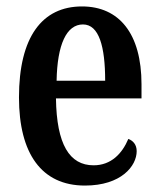

<svg xmlns="http://www.w3.org/2000/svg" viewBox="-20 -567 495 597"><path d="M244 10C357 10 405 -51 405 -97C405 -118 393 -130 379 -135C360 -90 326 -53 271 -53C196 -53 156 -118 154 -261H420V-305C420 -463 350 -547 235 -547C111 -547 39 -452 39 -264C39 -90 109 10 244 10ZM307 -316H156C158 -429 187 -491 238 -491C288 -491 307 -422 307 -316Z"/></svg>

Font: Noto Serif Hebrew ExtraCondensed SemiBold
Style: Regular
Weight: 600
Width: 2
Designer: Monotype Design Team
Foundry: Monotype Imaging Inc.
Version: Version 2.004